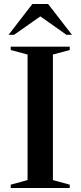

<svg xmlns="http://www.w3.org/2000/svg" viewBox="-20 -938 402 958"><path d="M328 -16.5V0H33.5V-16.5L117.5 -39.5V-666L33.5 -688.5V-705H328V-688.5L244 -666V-39.5ZM162.5 -869.5H200L50.5 -764.5H23L141.5 -918H220L339 -764.5H311.5Z"/></svg>

Font: Newsreader 60pt Medium
Style: Regular
Weight: 500
Designer: Hugues Gentile
Foundry: Production Type
Version: Version 1.003